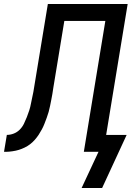

<svg xmlns="http://www.w3.org/2000/svg" viewBox="-55 -755 675 955"><path d="M453 180H351L435 0H362L469 -651H265L210 -317Q208 -302 205.5 -287.5Q203 -273 200 -258Q197 -243 194 -228Q191 -213 187 -198.5Q183 -184 177.5 -169.5Q172 -155 166.5 -140.5Q161 -126 153.5 -112Q146 -98 137.5 -85Q129 -72 118 -59.5Q107 -47 94.5 -37.5Q82 -28 67.5 -21Q53 -14 38.5 -9.5Q24 -5 6 -2.5Q-12 0 -21 0H-35L-21 -84Q-4 -84 13 -90.5Q30 -97 43 -110Q56 -123 64 -139.5Q72 -156 78.5 -172.5Q85 -189 90.5 -206Q96 -223 99 -240L111 -298L183 -735H580L473 -84H575Z"/></svg>

Font: Iosevka Aile Medium
Style: Italic
Weight: 500
Italic angle: -9°
Designer: Belleve Invis
Foundry: Belleve Invis
Version: Version 31.1.0; ttfautohint (v1.8.4)